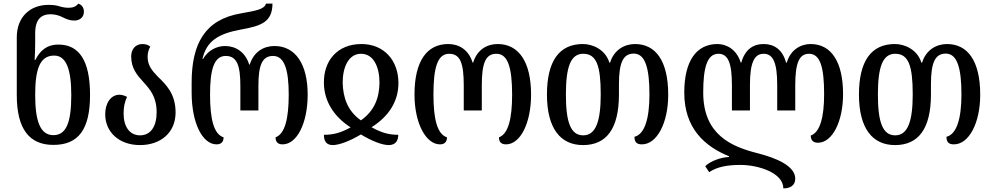

<svg xmlns="http://www.w3.org/2000/svg" viewBox="-20 -792 5497 1064"><path d="M276 11C415 11 479 -75 479 -266C479 -457 418 -545 304 -545C238 -545 201 -510 176 -460H172C174 -491 175 -531 175 -558V-608C175 -685 209 -713 260 -713C288 -713 310 -705 328 -696C348 -686 367 -678 392 -678C419 -678 445 -694 445 -727C445 -751 432 -766 414 -772C401 -755 383 -749 362 -749C344 -749 330 -751 313 -756C295 -762 277 -765 248 -765C150 -765 73 -701 73 -585V-265C73 -75 144 11 276 11ZM276 -43C202 -43 175 -123 175 -266C175 -405 199 -484 280 -484C348 -484 375 -406 375 -265C375 -115 348 -43 276 -43Z M756 12C868 12 953 -55 953 -169C953 -274 899 -324 854 -368C824 -399 798 -429 798 -477C798 -498 804 -520 813 -533C803 -542 790 -548 769 -548C731 -548 707 -519 707 -480C707 -411 741 -375 775 -337C811 -297 848 -256 848 -170C848 -91 815 -42 756 -42C698 -42 665 -91 665 -162C665 -201 671 -227 684 -255C669 -263 655 -267 642 -267C594 -267 563 -220 563 -159C563 -61 639 12 756 12Z M1180 8C1204 8 1219 -4 1219 -31C1165 -48 1144 -132 1144 -268C1144 -404 1165 -482 1231 -482C1293 -482 1312 -429 1312 -316V-180H1412V-316C1412 -429 1432 -482 1493 -482C1555 -482 1580 -409 1580 -268C1580 -135 1559 -50 1507 -31C1507 -6 1519 8 1546 8C1625 8 1685 -108 1685 -268C1685 -437 1617 -537 1501 -537C1441 -537 1386 -505 1364 -434H1361C1339 -505 1285 -537 1227 -537C1182 -537 1133 -514 1105 -465H1102C1124 -564 1189 -605 1314 -628C1431 -649 1489 -671 1490 -772H1454C1445 -740 1399 -733 1316 -718C1114 -684 1042 -548 1042 -333V-279C1042 -108 1103 8 1180 8Z M1824 12C1860 12 1920 -11 1980 -47C2039 -11 2097 12 2134 12C2175 12 2187 -16 2187 -45C2133 -45 2093 -57 2039 -87C2135 -147 2188 -231 2188 -332C2188 -456 2109 -548 1983 -548C1849 -548 1773 -455 1775 -332C1776 -232 1829 -147 1923 -86C1870 -57 1830 -45 1775 -45C1775 -11 1788 12 1824 12ZM1980 -125C1906 -177 1881 -251 1879 -334C1879 -419 1911 -494 1981 -494C2051 -494 2083 -419 2083 -334C2082 -248 2054 -177 1980 -125Z M2418 8C2442 8 2457 -4 2457 -31C2403 -48 2382 -132 2382 -268C2382 -413 2403 -494 2469 -494C2531 -494 2550 -441 2550 -318V-180H2650V-318C2650 -441 2670 -494 2731 -494C2793 -494 2818 -421 2818 -268C2818 -135 2797 -50 2745 -31C2745 -6 2757 8 2784 8C2863 8 2923 -108 2923 -268C2923 -449 2855 -548 2738 -548C2679 -548 2624 -517 2602 -445H2599C2577 -517 2523 -548 2464 -548C2346 -548 2277 -454 2277 -268C2277 -108 2341 8 2418 8Z M3211 12C3341 12 3410 -79 3410 -269V-326C3410 -444 3433 -495 3492 -495C3556 -495 3579 -414 3579 -268C3579 -136 3553 -48 3496 -34C3496 -6 3507 8 3537 8C3620 8 3683 -109 3683 -267C3683 -457 3612 -548 3499 -548C3442 -548 3383 -517 3361 -445H3357C3335 -516 3267 -548 3210 -548C3080 -548 3011 -455 3011 -268C3011 -80 3086 12 3211 12ZM3212 -42C3142 -42 3116 -116 3116 -268C3116 -420 3142 -494 3212 -494C3286 -494 3309 -427 3309 -269C3309 -123 3283 -42 3212 -42Z M4472 -548C4418 -548 4361 -517 4340 -445H4336C4317 -517 4270 -548 4212 -548C4153 -548 4108 -517 4088 -445H4085C4063 -517 4007 -548 3956 -548C3839 -548 3772 -454 3772 -279C3772 -81 3885 19 4020 74V78C3976 80 3919 99 3888 129L3910 162C3955 132 4011 122 4084 122C4183 122 4321 166 4321 252C4360 252 4387 235 4387 198C4387 129 4286 84 4174 56C4034 20 3877 -45 3877 -279C3877 -413 3897 -494 3961 -494C4016 -494 4036 -441 4036 -319V-180H4136V-321C4136 -443 4159 -494 4212 -494C4265 -494 4287 -443 4287 -321V-180H4387V-319C4387 -441 4408 -494 4463 -494C4525 -494 4547 -421 4547 -270C4547 -144 4525 -59 4473 -41C4473 -15 4486 -1 4513 -1C4592 -1 4652 -118 4652 -270C4652 -449 4587 -548 4472 -548Z M4940 12C5070 12 5139 -79 5139 -269V-326C5139 -444 5162 -495 5221 -495C5285 -495 5308 -414 5308 -268C5308 -136 5282 -48 5225 -34C5225 -6 5236 8 5266 8C5349 8 5412 -109 5412 -267C5412 -457 5341 -548 5228 -548C5171 -548 5112 -517 5090 -445H5086C5064 -516 4996 -548 4939 -548C4809 -548 4740 -455 4740 -268C4740 -80 4815 12 4940 12ZM4941 -42C4871 -42 4845 -116 4845 -268C4845 -420 4871 -494 4941 -494C5015 -494 5038 -427 5038 -269C5038 -123 5012 -42 4941 -42Z"/></svg>

Font: Noto Serif Georgian Condensed Medium
Style: Regular
Weight: 500
Width: 3
Designer: Monotype Design Team, Akaki Razmadze
Foundry: Google LLC
Version: Version 2.003